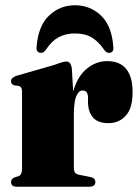

<svg xmlns="http://www.w3.org/2000/svg" viewBox="-20 -712 534 732"><path d="M254 -449.5 259 -363Q275.5 -421.5 311 -450.2Q346.5 -479 388 -479Q485.5 -479 485.5 -360Q485.5 -300 459.8 -271.2Q434 -242.5 393.5 -242.5Q354.5 -242.5 335.5 -263Q316.5 -283.5 315.5 -321V-341.5Q314.5 -367 294.5 -367Q280 -367 270.8 -345.5Q261.5 -324 261.5 -273.5V-73.5Q261.5 -60.5 265.8 -54.2Q270 -48 282.5 -45.5L325.5 -37Q343.5 -33 343.5 -18Q343.5 0 320 0H45Q22 0 22 -18Q22 -30 36.5 -36L51 -40.5Q64 -45 64 -69.5V-362.5Q64 -382 51 -384.5L35 -386.5Q22 -390 22 -402.5Q22 -415 41 -422.5L187 -464.5Q208.5 -472.5 218 -475Q227.5 -477.5 233.5 -477.5Q250.5 -477.5 254 -449.5ZM265.5 -584.5Q230.5 -584.5 203.5 -570Q176.5 -555.5 155.5 -523Q147 -510.5 136.5 -510.5Q117 -510.5 119.5 -534.5Q126 -614 167.5 -653Q209 -692 265.5 -692Q323.5 -692 364.8 -653Q406 -614 412 -534.5Q415 -510.5 395 -510.5Q385 -510.5 376.5 -523Q356 -553 330.5 -568.8Q305 -584.5 265.5 -584.5Z"/></svg>

Font: Fraunces 72pt S000 Black
Style: Regular
Weight: 900
Version: Version 1.000; ttfautohint (v1.8.3)